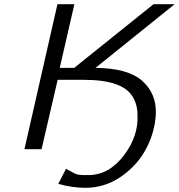

<svg xmlns="http://www.w3.org/2000/svg" viewBox="-20 -714 856 919"><path d="M97 0 255 -694H336L266 -389H335L715 -694H816L437 -389Q591 -388 659.5 -328Q728 -268 726 -173Q723 -87 681.5 -6Q640 75 561.5 130Q483 185 388 185Q326 185 259 166L296 94Q307 100 319.5 106.5Q332 113 336 115.5Q340 118 347 120Q354 122 364 123Q368 124 375 124H387H403Q501 124 572.5 30.5Q644 -63 638 -166Q638 -213 615 -251Q567 -332 381 -332H256L179 0Z"/></svg>

Font: Coval
Style: Light Italic
Weight: 300
Foundry: Context Ltd
Version: Version 001.000